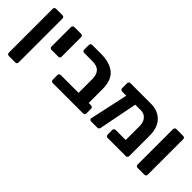

<svg xmlns="http://www.w3.org/2000/svg" viewBox="26 -1222 1998 1998"><g transform="rotate(45 1025.0 -223.5)"><path d="M90 124Q79 124 72 117Q65 110 65 99V-546Q65 -557 72 -564Q79 -571 90 -571H185Q196 -571 202.5 -564Q209 -557 209 -546V99Q209 110 202.5 117Q196 124 185 124Z M359 -235Q348 -235 341 -242Q334 -249 334 -260V-546Q334 -557 341 -564Q348 -571 359 -571H459Q470 -571 476.5 -564Q483 -557 483 -546V-260Q483 -249 476.5 -242Q470 -235 459 -235Z M612 0Q601 0 594 -7Q587 -14 587 -25V-93Q587 -104 594 -111Q601 -118 612 -118H874V-321Q874 -384 843 -418.5Q812 -453 743 -453H622Q611 -453 604 -459.5Q597 -466 597 -477V-546Q597 -557 604 -564Q611 -571 622 -571H748Q881 -571 952 -512Q1023 -453 1023 -322V-118H1058Q1069 -118 1076 -111Q1083 -104 1083 -93V-25Q1083 -14 1076 -7Q1069 0 1058 0Z M1378 -448 1295 -25Q1294 -14 1286.5 -7Q1279 0 1269 0H1176Q1166 0 1159 -7Q1152 -14 1154 -25L1246 -448H1185Q1174 -448 1167 -455Q1160 -462 1160 -473V-546Q1160 -557 1167 -564Q1174 -571 1185 -571H1485Q1534 -571 1575.5 -556Q1617 -541 1647.5 -510.5Q1678 -480 1695 -434.5Q1712 -389 1712 -327V-25Q1712 -14 1705 -7Q1698 0 1687 0H1420Q1409 0 1402 -7Q1395 -14 1395 -25V-93Q1395 -104 1402 -111Q1409 -118 1420 -118H1568V-319Q1568 -380 1538.5 -414Q1509 -448 1464 -448Z M1861 0Q1850 0 1843 -7Q1836 -14 1836 -25V-546Q1836 -557 1843 -564Q1850 -571 1861 -571H1961Q1972 -571 1978.5 -564Q1985 -557 1985 -546V-25Q1985 -14 1978.5 -7Q1972 0 1961 0Z"/></g></svg>

Font: Fz Rubik SemBd
Style: Regular
Weight: 600
Designer: Hubert and Fischer
Foundry: Hubert and Fischer
Version: Vit hóa bi FontZin.com